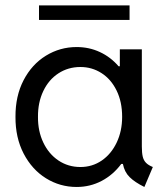

<svg xmlns="http://www.w3.org/2000/svg" viewBox="-20 -706 641 733"><path d="M449.2 -80.1H442.9Q412.1 -38.6 368.2 -15.4Q324.2 7.8 272.5 7.8Q209 7.8 155.5 -25.4Q102.1 -58.6 70.3 -119.6Q38.6 -180.7 39.1 -259.8Q38.6 -339.4 70.1 -399.9Q101.6 -460.4 155.3 -493.4Q209 -526.4 272.5 -526.4Q320.3 -526.4 361.3 -507.3Q402.3 -488.3 432.6 -453.1H437.5V-517.6H521.5V-146.5Q521.5 -122.6 524.9 -108.2Q528.3 -93.8 537.4 -84.5Q546.4 -75.2 563.5 -68.4L531.2 7.8Q494.6 -10.3 474.9 -29.8Q455.1 -49.3 449.2 -80.1ZM446.3 -259.8Q446.3 -317.4 425 -360.6Q403.8 -403.8 367.4 -427Q331.1 -450.2 287.1 -450.2Q240.2 -450.2 203.1 -426Q166 -401.9 145.3 -358.4Q124.5 -314.9 125 -259.8Q124.5 -205.6 145.3 -161.9Q166 -118.2 203.1 -93.3Q240.2 -68.4 287.1 -68.4Q332.5 -68.4 368.7 -93.3Q404.8 -118.2 425.5 -161.9Q446.3 -205.6 446.3 -259.8ZM128.9 -685.5H474.6V-629.9H128.9Z"/></svg>

Font: Reddit Sans Strawberry
Style: Regular
Weight: 400
Designer: Stephen Hutchings
Foundry: Reddit
Version: Version 1.013